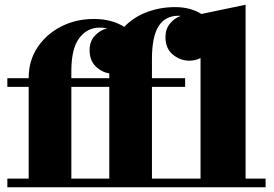

<svg xmlns="http://www.w3.org/2000/svg" viewBox="-20 -790 1154 810"><path d="M11 -36.5H101V-423.5H11V-460H101V-461.5Q101 -534.5 138.5 -590.5Q176 -646.5 238.2 -678.2Q300.5 -710 375.5 -710Q415.5 -710 448 -701Q480.5 -692 504 -676.5Q543 -717.5 599.2 -738.8Q655.5 -760 718 -760Q753.5 -760 781.5 -752Q809.5 -744 829.5 -731L1016 -770V-36.5H1100.5V0H11ZM761 -423.5H621V-36.5H826V-545Q804 -534 778.5 -534Q741 -534 709.5 -559.5Q678 -585 678 -633.5Q678 -667.5 697 -690.5Q716 -713.5 742.5 -723Q738 -723.5 733 -723.5Q677 -723.5 649 -679.5Q621 -635.5 621 -540V-460H761ZM281 -490V-460H441V-480.5Q408.5 -485.5 383.2 -510.5Q358 -535.5 358 -578.5Q358 -615.5 380 -639.2Q402 -663 432 -670.5Q416.5 -673.5 400.5 -673.5Q348 -673.5 314.5 -629.5Q281 -585.5 281 -490ZM281 -36.5H441V-423.5H281Z"/></svg>

Font: Bodoni* 06pt Fatface
Style: Regular
Weight: 900
Version: Version 2.3